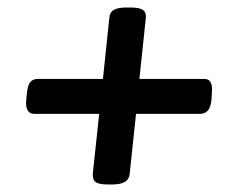

<svg xmlns="http://www.w3.org/2000/svg" viewBox="-20 -490 640 511"><path d="M267 1Q243 1 234.5 -5.5Q226 -12 227 -28L244 -187H71Q46 -187 50 -226L52 -245Q54 -264 61 -272Q68 -280 81 -280H254L271 -443Q272 -457 282.5 -463.5Q293 -470 316 -470H328Q352 -470 361 -463Q370 -456 368 -441L351 -280H524Q547 -280 544 -245L543 -226Q541 -204 533 -195.5Q525 -187 513 -187H342L325 -26Q322 1 279 1Z"/></svg>

Font: Asap Expanded Expanded SemiBold
Style: Italic
Weight: 600
Width: 7
Italic angle: -6°
Designer: Pablo Cosgaya
Foundry: Omnibus-Type
Version: Version 3.001; ttfautohint (v1.8.4.7-5d5b)